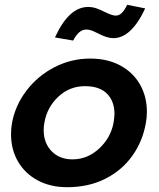

<svg xmlns="http://www.w3.org/2000/svg" viewBox="-20 -768 662 800"><path d="M588 -257Q592 -278 592 -303Q592 -366 563 -416.5Q534 -467 480.5 -495.5Q427 -524 356 -524Q277 -524 207 -488Q137 -452 90 -390Q43 -328 30 -255Q26 -234 26 -208Q26 -145 55 -95Q84 -45 137 -16.5Q190 12 260 12Q349 12 418.5 -23Q488 -58 531.5 -119Q575 -180 588 -257ZM457 -293Q457 -282 453 -256Q441 -193 392.5 -148.5Q344 -104 282 -104Q228 -104 195 -138Q162 -172 162 -226Q162 -241 165 -257Q176 -321 223 -365Q270 -409 334 -409Q395 -409 426 -377.5Q457 -346 457 -293ZM340 -645Q350 -645 361 -641Q372 -637 378.5 -633.5Q385 -630 388 -629Q426 -609 452 -609Q527 -609 585 -733L510 -748Q498 -724 487 -713.5Q476 -703 462 -703Q447 -703 417 -718Q397 -728 381 -733.5Q365 -739 347 -739Q267 -739 209 -612L285 -599Q308 -645 340 -645Z"/></svg>

Font: Geom SemiBold
Style: Bold Italic
Weight: 600
Italic angle: -10°
Version: Version 1.102